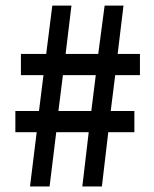

<svg xmlns="http://www.w3.org/2000/svg" viewBox="-20 -670 553 690"><path d="M87.9 0 111.8 -194.8H35.2V-271H120.1L136.2 -399.9H55.2V-476.1H146L168 -649.9H236.8L215.8 -476.1H333L356 -649.9H423.8L402.8 -476.1H482.9V-399.9H394L377.9 -271H462.9V-194.8H369.1L346.2 0H275.9L298.8 -194.8H182.1L158.2 0ZM189.9 -271H308.1L324.2 -399.9H206.1Z"/></svg>

Font: Toshiba Sans Medium
Style: Regular
Weight: 500
Designer: Paul D. Hunt
Foundry: Toshiba Corporation
Version: Version 2.020;PS 2.0;hotconv 1.0.86;makeotf.lib2.5.63406